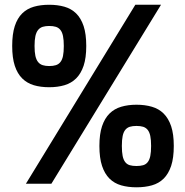

<svg xmlns="http://www.w3.org/2000/svg" viewBox="-20 -779 785 814"><path d="M553.7 -758.8H662.6L197.8 0H89.8ZM188.5 -409.2Q152.3 -409.2 123.5 -417.7Q94.7 -426.3 74.2 -446.5Q53.7 -466.8 42.7 -500.2Q31.7 -533.7 31.7 -584Q31.7 -634.8 42.7 -668.5Q53.7 -702.1 74.2 -722.2Q94.7 -742.2 123.5 -750.5Q152.3 -758.8 188.5 -758.8Q224.1 -758.8 253.2 -750.5Q282.2 -742.2 302.7 -722.2Q323.2 -702.1 334.5 -668.5Q345.7 -634.8 345.7 -584Q345.7 -533.7 334.5 -500.2Q323.2 -466.8 302.7 -446.5Q282.2 -426.3 253.2 -417.7Q224.1 -409.2 188.5 -409.2ZM188.5 -499Q205.1 -499 216.8 -502.7Q228.5 -506.3 236.1 -515.9Q243.7 -525.4 247.1 -541.7Q250.5 -558.1 250.5 -584Q250.5 -609.9 247.1 -626.2Q243.7 -642.6 236.1 -652.1Q228.5 -661.6 216.8 -665.3Q205.1 -668.9 188.5 -668.9Q172.9 -668.9 161.1 -665.3Q149.4 -661.6 141.6 -652.1Q133.8 -642.6 130.1 -626.2Q126.5 -609.9 126.5 -584Q126.5 -558.1 130.1 -541.7Q133.8 -525.4 141.6 -515.9Q149.4 -506.3 161.1 -502.7Q172.9 -499 188.5 -499ZM401.4 -160.2Q401.4 -210.4 412.6 -243.9Q423.8 -277.3 444.3 -297.6Q464.8 -317.9 493.9 -326.4Q522.9 -335 558.6 -335Q594.7 -335 624 -326.4Q653.3 -317.9 673.8 -297.6Q694.3 -277.3 705.6 -243.9Q716.8 -210.4 716.8 -160.2Q716.8 -109.4 705.6 -75.7Q694.3 -42 673.8 -21.7Q653.3 -1.5 624 6.8Q594.7 15.1 558.6 15.1Q522.9 15.1 493.9 6.8Q464.8 -1.5 444.3 -21.7Q423.8 -42 412.6 -75.7Q401.4 -109.4 401.4 -160.2ZM496.6 -160.2Q496.6 -134.3 500 -117.7Q503.4 -101.1 511 -91.6Q518.6 -82 530.3 -78.6Q542 -75.2 558.6 -75.2Q575.2 -75.2 586.9 -78.6Q598.6 -82 606.2 -91.6Q613.8 -101.1 617.2 -117.7Q620.6 -134.3 620.6 -160.2Q620.6 -186 617.2 -202.4Q613.8 -218.8 606.2 -228.3Q598.6 -237.8 586.9 -241.5Q575.2 -245.1 558.6 -245.1Q542 -245.1 530.3 -241.5Q518.6 -237.8 511 -228.3Q503.4 -218.8 500 -202.4Q496.6 -186 496.6 -160.2Z"/></svg>

Font: Doppio One
Style: Regular
Weight: 400
Designer: Szymon Celej
Foundry: Szymon Celej
Version: Version 1.002